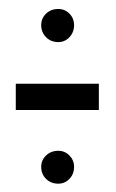

<svg xmlns="http://www.w3.org/2000/svg" viewBox="-20 -460 265 438"><path d="M16 -209H205.5V-269H16ZM113 -41Q128 -41 138.5 -52Q149 -63 149 -79.5Q149 -94.5 138.5 -105.2Q128 -116 113 -116Q96 -116 85 -105.2Q74 -94.5 74 -79.5Q74 -63 85 -52Q96 -41 113 -41ZM113 -364Q128 -364 138.5 -375.2Q149 -386.5 149 -402.5Q149 -418 138.5 -428.8Q128 -439.5 113 -439.5Q96 -439.5 85 -428.8Q74 -418 74 -402.5Q74 -386.5 85 -375.2Q96 -364 113 -364Z"/></svg>

Font: Anybody SemiCondensed
Style: Regular
Weight: 400
Width: 4
Version: Version 1.113;gftools[0.9.25]